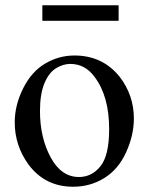

<svg xmlns="http://www.w3.org/2000/svg" viewBox="-20 -695 566 730"><path d="M263 -484Q370 -484 435 -403Q489 -333 489 -244Q489 -181 459.5 -116Q430 -51 376.5 -18Q323 15 258 15Q151 15 88 -70Q36 -142 36 -230Q36 -295 68 -359Q100 -423 152 -453.5Q204 -484 263 -484ZM247 -452Q220 -452 193 -435.5Q166 -419 149 -378.5Q132 -338 132 -273Q132 -172 172.5 -97Q213 -22 280 -22Q329 -22 362 -63Q395 -104 395 -204Q395 -329 340 -402Q304 -452 247 -452ZM431 -616H141V-675H431Z"/></svg>

Font: MM Taunggyi
Style: Regular
Weight: 400
Designer: Khon Soe Zaw Thu
Version: Version 1.00 July 18, 2016, initial release